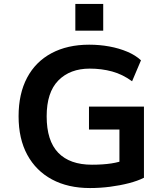

<svg xmlns="http://www.w3.org/2000/svg" viewBox="-20 -941 840 971"><path d="M435 10Q324 10 243 -33.5Q162 -77 118 -158Q74 -239 74 -353Q74 -467 117 -548Q160 -629 240.5 -672Q321 -715 431 -715Q484 -715 533 -706Q582 -697 623.5 -679.5Q665 -662 693 -636L648 -530Q600 -565 547 -579.5Q494 -594 434 -594Q334 -594 275 -534Q216 -474 216 -353Q216 -229 274.5 -168.5Q333 -108 445 -108Q500 -108 543 -114.5Q586 -121 621 -136L584 -74V-286H430V-402H708V-42Q676 -26 631.5 -14.5Q587 -3 536.5 3.5Q486 10 435 10ZM361 -786V-921H502V-786Z"/></svg>

Font: Nunito Sans 6pt
Style: Bold
Weight: 700
Version: Version 3.101;gftools[0.9.27]